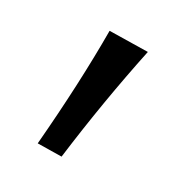

<svg xmlns="http://www.w3.org/2000/svg" viewBox="-88 -207 414 440"><g transform="rotate(30 118.5 13.0)"><path d="M131.3 166 68.8 167Q83 -2 82.5 -138.7L182.6 -140.6Q151.4 8.3 131.3 166Z"/></g></svg>

Font: Commissioner Flair
Style: Regular
Weight: 400
Designer: Kostas Bartsokas
Foundry: Kostas Bartsokas
Version: Version 1.000